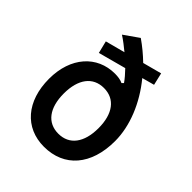

<svg xmlns="http://www.w3.org/2000/svg" viewBox="-244 -1027 1188 1188"><g transform="rotate(45 350.0 -433.0)"><path d="M344 17C521 17 631 -110 631 -319C631 -451 573 -593 474 -714L555 -736L536 -817L412 -784C375 -820 335 -853 292 -883L195 -815C226 -795 255 -772 283 -749L154 -715L174 -634L356 -683C380 -658 401 -634 416 -612L405 -601C388 -610 361 -614 336 -614C179 -614 69 -492 69 -303C69 -108 177 17 344 17ZM198 -303C198 -429 254 -503 350 -503C446 -503 502 -429 502 -303C502 -177 446 -103 350 -103C254 -103 198 -177 198 -303Z"/></g></svg>

Font: Martian Mono Std Md
Style: Regular
Weight: 500
Monospace: yes
Designer: Roman Shamin
Foundry: Evil Martians
Version: Version 1.000